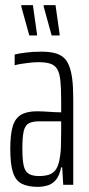

<svg xmlns="http://www.w3.org/2000/svg" viewBox="-20 -719 346 747"><path d="M127 8Q89 8 65 -4Q41 -16 30.5 -48Q20 -80 20 -140Q20 -196 29.5 -227.5Q39 -259 62 -272.5Q85 -286 123 -286Q133 -286 145.5 -285.5Q158 -285 171.5 -284Q185 -283 197 -282.5Q209 -282 218 -282V-328Q218 -375 215 -404.5Q212 -434 203 -449.5Q194 -465 176.5 -471Q159 -477 130 -477Q113 -477 95.5 -475Q78 -473 62.5 -470.5Q47 -468 37 -465V-507Q53 -511 80.5 -514.5Q108 -518 141 -518Q170 -518 191 -513Q212 -508 226 -496.5Q240 -485 248.5 -464Q257 -443 261 -411.5Q265 -380 265 -335V0H226L222 -68H218Q211 -34 196.5 -18Q182 -2 163.5 3Q145 8 127 8ZM133 -34Q149 -34 164.5 -37.5Q180 -41 192 -53Q204 -65 210 -91Q216 -119 217 -146Q218 -173 218 -207V-247H133Q107 -247 92.5 -239.5Q78 -232 72.5 -209.5Q67 -187 67 -141Q67 -99 72 -75.5Q77 -52 91.5 -43Q106 -34 133 -34ZM212 -581H181L150 -693V-699H196L212 -586ZM124 -581H94L63 -693V-699H108L124 -586Z"/></svg>

Font: Saira UltraCondensed Light
Style: Regular
Weight: 300
Width: 1
Designer: Hector Gatti with collaboration of the Omnibus-Type team
Foundry: Omnibus-Type
Version: Version 1.101